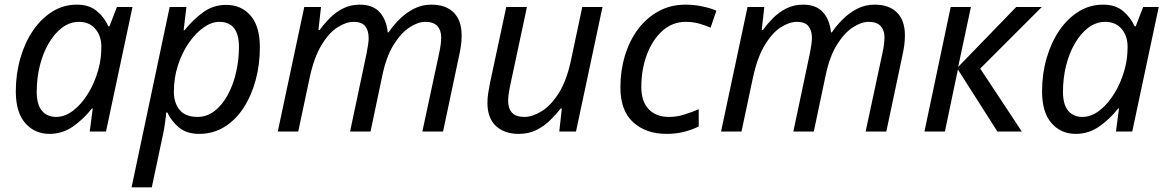

<svg xmlns="http://www.w3.org/2000/svg" viewBox="-20 -566 5023 826"><path d="M193 10Q129 10 88.5 -36.5Q48 -83 48 -173Q48 -248 67.5 -315.5Q87 -383 122 -434.5Q157 -486 205 -516Q253 -546 311 -546Q364 -546 397 -518Q430 -490 446 -453H451L483 -536H550L436 0H366L379 -99H375Q341 -55 295 -22.5Q249 10 193 10ZM222 -63Q259 -63 294.5 -90Q330 -117 358.5 -163Q387 -209 403 -266Q411 -295 413.5 -319.5Q416 -344 416 -365Q416 -412 390 -442Q364 -472 320 -472Q281 -472 248 -447.5Q215 -423 190 -380.5Q165 -338 151.5 -284Q138 -230 138 -171Q138 -117 160 -90Q182 -63 222 -63Z M546 240 710 -536H782L770 -436H774Q809 -480 853 -512.5Q897 -545 953 -545Q1018 -545 1058 -499Q1098 -453 1098 -362Q1098 -289 1080 -222Q1062 -155 1028 -102.5Q994 -50 945.5 -20Q897 10 837 10Q783 10 750 -17.5Q717 -45 700 -82H695Q694 -66 690 -37.5Q686 -9 682 9L633 240ZM830 -63Q870 -63 903 -88.5Q936 -114 959.5 -157Q983 -200 995.5 -254Q1008 -308 1008 -364Q1008 -472 923 -472Q890 -472 855.5 -447.5Q821 -423 792 -381Q763 -339 745.5 -285Q728 -231 728 -171Q728 -123 753 -93Q778 -63 830 -63Z M1175 0 1289 -536H1361L1350 -437H1355Q1373 -462 1397.5 -487Q1422 -512 1454.5 -529Q1487 -546 1528 -546Q1583 -546 1612.5 -514.5Q1642 -483 1648 -427H1652Q1672 -457 1699.5 -484Q1727 -511 1761 -528.5Q1795 -546 1836 -546Q1898 -546 1932 -512Q1966 -478 1966 -414Q1966 -390 1963 -369.5Q1960 -349 1955 -326L1886 0H1797L1869 -336Q1874 -359 1876 -375Q1878 -391 1878 -406Q1878 -436 1861.5 -454Q1845 -472 1810 -472Q1778 -472 1741.5 -448Q1705 -424 1673.5 -373.5Q1642 -323 1625 -242L1574 0H1486L1557 -336Q1566 -381 1566 -402Q1566 -435 1551 -453.5Q1536 -472 1501 -472Q1469 -472 1432 -448.5Q1395 -425 1363 -372Q1331 -319 1312 -231L1263 0Z M2211 10Q2150 10 2113.5 -24Q2077 -58 2077 -123Q2077 -146 2080.5 -166.5Q2084 -187 2088 -209L2158 -536H2247L2175 -199Q2166 -156 2166 -132Q2166 -100 2182.5 -81.5Q2199 -63 2236 -63Q2270 -63 2309.5 -87Q2349 -111 2383 -164Q2417 -217 2436 -305L2485 -536H2572L2458 0H2386L2397 -99H2392Q2373 -75 2347.5 -49.5Q2322 -24 2288.5 -7Q2255 10 2211 10Z M2848 10Q2759 10 2704 -40Q2649 -90 2649 -190Q2649 -262 2668.5 -326.5Q2688 -391 2724.5 -440Q2761 -489 2813 -517.5Q2865 -546 2929 -546Q2964 -546 2999 -539Q3034 -532 3062 -520L3037 -447Q3017 -456 2989.5 -464Q2962 -472 2930 -472Q2873 -472 2830 -433.5Q2787 -395 2763 -331Q2739 -267 2739 -191Q2739 -130 2770.5 -96.5Q2802 -63 2857 -63Q2892 -63 2923.5 -73Q2955 -83 2986 -96V-22Q2958 -8 2923.5 1Q2889 10 2848 10Z M3082 0 3196 -536H3268L3257 -437H3262Q3280 -462 3304.5 -487Q3329 -512 3361.5 -529Q3394 -546 3435 -546Q3490 -546 3519.5 -514.5Q3549 -483 3555 -427H3559Q3579 -457 3606.5 -484Q3634 -511 3668 -528.5Q3702 -546 3743 -546Q3805 -546 3839 -512Q3873 -478 3873 -414Q3873 -390 3870 -369.5Q3867 -349 3862 -326L3793 0H3704L3776 -336Q3781 -359 3783 -375Q3785 -391 3785 -406Q3785 -436 3768.5 -454Q3752 -472 3717 -472Q3685 -472 3648.5 -448Q3612 -424 3580.5 -373.5Q3549 -323 3532 -242L3481 0H3393L3464 -336Q3473 -381 3473 -402Q3473 -435 3458 -453.5Q3443 -472 3408 -472Q3376 -472 3339 -448.5Q3302 -425 3270 -372Q3238 -319 3219 -231L3170 0Z M3957 0 4070 -536H4157L4102 -278L4352 -536H4462L4197 -271L4376 0H4271L4101 -267L4045 0Z M4608 10Q4544 10 4503.5 -36.5Q4463 -83 4463 -173Q4463 -248 4482.5 -315.5Q4502 -383 4537 -434.5Q4572 -486 4620 -516Q4668 -546 4726 -546Q4779 -546 4812 -518Q4845 -490 4861 -453H4866L4898 -536H4965L4851 0H4781L4794 -99H4790Q4756 -55 4710 -22.5Q4664 10 4608 10ZM4637 -63Q4674 -63 4709.5 -90Q4745 -117 4773.5 -163Q4802 -209 4818 -266Q4826 -295 4828.5 -319.5Q4831 -344 4831 -365Q4831 -412 4805 -442Q4779 -472 4735 -472Q4696 -472 4663 -447.5Q4630 -423 4605 -380.5Q4580 -338 4566.5 -284Q4553 -230 4553 -171Q4553 -117 4575 -90Q4597 -63 4637 -63Z"/></svg>

Font: Noto Sans IKEA
Style: Italic
Weight: 400
Italic angle: -12°
Designer: Monotype Design Team
Foundry: Monotype Imaging Inc.
Version: Version 2.001